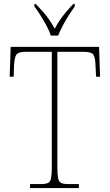

<svg xmlns="http://www.w3.org/2000/svg" viewBox="-20 -951 556 971"><path d="M132 0V-20H186Q211 -20 223 -26Q235 -32 238.5 -51Q242 -70 242 -108V-689H112Q73 -689 63 -675Q53 -661 51 -620L49 -563H29L34 -714H481L486 -563H466L463 -620Q462 -661 452 -675Q442 -689 403 -689H270V-108Q270 -70 273.5 -51Q277 -32 289 -26Q301 -20 326 -20H379V0ZM237 -771Q230 -794 215.5 -820.5Q201 -847 185 -873Q169 -899 154 -918V-931H161Q183 -908 199.5 -889Q216 -870 229.5 -850.5Q243 -831 257 -806Q270 -831 283.5 -850.5Q297 -870 313 -889Q329 -908 351 -931H358V-918Q344 -899 327.5 -873Q311 -847 297 -820.5Q283 -794 274 -771Z"/></svg>

Font: Noto Serif Khmer SemiCondensed Thin
Style: Regular
Weight: 250
Width: 4
Designer: Danh Hong and the Monotype Design Team
Foundry: Monotype Imaging Inc.
Version: Version 2.004